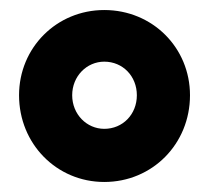

<svg xmlns="http://www.w3.org/2000/svg" viewBox="-20 -828 417 383"><path d="M188 -465C284 -465 359 -541 359 -638C359 -733 284 -808 188 -808C93 -808 18 -733 18 -638C18 -541 93 -465 188 -465ZM188 -571C153 -571 124 -600 124 -638C124 -676 153 -705 188 -705C225 -705 253 -676 253 -638C253 -600 225 -571 188 -571Z"/></svg>

Font: Barlow Semi Condensed ExtraBold
Style: Regular
Weight: 800
Width: 4
Designer: Jeremy Tribby
Foundry: Tribby Type
Version: Version 1.422;hotconv 1.0.109;makeotfexe 2.5.65596